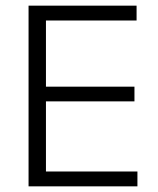

<svg xmlns="http://www.w3.org/2000/svg" viewBox="-20 -659 558 679"><path d="M81 0V-639H142.5V0ZM100 0V-52.5H466V0ZM116 -300.5V-352.5H455.5V-300.5ZM99 -586.5V-639H463V-586.5Z"/></svg>

Font: Anek Tamil Medium Light
Style: Regular
Weight: 300
Version: Version 1.003